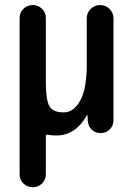

<svg xmlns="http://www.w3.org/2000/svg" viewBox="-20 -540 540 779"><path d="M59.6 167V-466.8Q59.6 -489.3 75.2 -504.4Q90.8 -519.5 112.8 -519.5Q134.8 -519.5 150.4 -504.4Q166 -489.3 166 -466.8V-209Q166 -131.8 181.2 -107.9Q196.3 -84 238.3 -84Q279.3 -84 305.7 -132.3Q332 -180.7 332 -276.4V-465.8Q332 -488.3 348.1 -503.9Q364.3 -519.5 386.2 -519.5Q408.2 -519.5 424.3 -503.9Q440.4 -488.3 440.4 -465.8V-51.8Q440.4 -30.3 425.3 -15.1Q410.2 0 388.7 0Q366.2 0 351.6 -14.6Q336.9 -29.3 335.9 -50.8L335 -72.3H334Q332 -72.3 332 -71.3Q286.1 9.8 208 9.8Q189.5 9.8 173.8 6.8Q166 4.9 166 12.7V167Q166 189.5 150.4 204.6Q134.8 219.7 112.8 219.7Q90.8 219.7 75.2 204.6Q59.6 189.5 59.6 167Z"/></svg>

Font: Rounded Mgen+ 1m medium
Style: Regular
Weight: 500
Designer: [Source Han Sans]
Ryoko NISHIZUKA  (kana & ideographs); Paul D. Hunt (Latin, Greek & Cyrillic); Wenlong ZHANG  (bopomofo
Version: Version 1.059.20150602